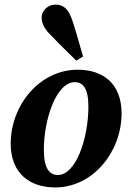

<svg xmlns="http://www.w3.org/2000/svg" viewBox="-20 -803 573 838"><path d="M220.6 15.1C386.7 15.1 510.6 -141.1 510.6 -308C510.6 -439.6 428.2 -498.7 319.2 -498.7C152.1 -498.7 26.7 -343 26.7 -175.9C26.7 -44.7 112.1 15.1 220.6 15.1ZM232.6 -39.2C198.1 -39.2 171.4 -64.3 171.4 -149.2C171.4 -284.6 226.8 -444.4 306.1 -444.4C341.4 -444.4 365.8 -418.9 365.8 -338.1C365.8 -198.4 311.3 -39.2 232.6 -39.2ZM342.5 -556.3C327.5 -607.9 314.1 -658 297.4 -708.8C278.5 -769.2 253.2 -782.9 221.9 -782.9C191.7 -782.9 161.8 -759.5 161.8 -725.9C161.8 -695.3 179.6 -670.1 209.5 -641.6C243.6 -605.1 278.2 -573.5 312.8 -538.3L342.5 -556.3Z"/></svg>

Font: Source Serif 4 Variable
Style: Italic
Weight: 400
Italic angle: -12°
Designer: Frank Grießhammer
Foundry: Adobe Systems Incorporated
Version: Version 4.004;hotconv 1.0.116;makeotfexe 2.5.65601